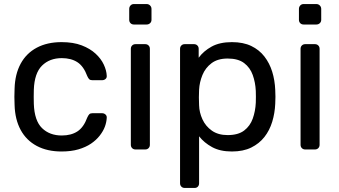

<svg xmlns="http://www.w3.org/2000/svg" viewBox="-20 -738 1672 948"><path d="M284 10Q213 10 161.5 -17.5Q110 -45 82 -96.5Q54 -148 52 -220Q51 -235 51 -260Q51 -285 52 -300Q54 -372 82 -423.5Q110 -475 161.5 -502.5Q213 -530 284 -530Q342 -530 383.5 -514Q425 -498 452 -473Q479 -448 492.5 -419Q506 -390 507 -364Q508 -354 501 -348Q494 -342 484 -342H436Q426 -342 421 -346.5Q416 -351 411 -362Q393 -411 362 -431Q331 -451 285 -451Q225 -451 187.5 -414Q150 -377 147 -295Q146 -259 147 -225Q150 -142 187.5 -105.5Q225 -69 285 -69Q331 -69 362 -89Q393 -109 411 -158Q416 -169 421 -174Q426 -179 436 -179H484Q494 -179 501 -172.5Q508 -166 507 -156Q506 -135 498 -113Q490 -91 472.5 -68.5Q455 -46 429 -28.5Q403 -11 367 -0.5Q331 10 284 10Z M649 0Q639 0 632.5 -6.5Q626 -13 626 -23V-497Q626 -507 632.5 -513.5Q639 -520 649 -520H697Q707 -520 713.5 -513.5Q720 -507 720 -497V-23Q720 -13 713.5 -6.5Q707 0 697 0ZM641 -617Q631 -617 624.5 -623.5Q618 -630 618 -640V-694Q618 -704 624.5 -711Q631 -718 641 -718H704Q714 -718 721 -711Q728 -704 728 -694V-640Q728 -630 721 -623.5Q714 -617 704 -617Z M892 190Q882 190 875.5 183.5Q869 177 869 167V-497Q869 -507 875.5 -513.5Q882 -520 892 -520H938Q948 -520 954.5 -513.5Q961 -507 961 -497V-453Q985 -486 1025 -508Q1065 -530 1125 -530Q1181 -530 1220.5 -511Q1260 -492 1285.5 -459Q1311 -426 1324 -384Q1337 -342 1339 -294Q1340 -278 1340 -260Q1340 -242 1339 -226Q1337 -179 1324 -136.5Q1311 -94 1285.5 -61.5Q1260 -29 1220.5 -9.5Q1181 10 1125 10Q1067 10 1027.5 -11.5Q988 -33 963 -65V167Q963 177 957 183.5Q951 190 941 190ZM1104 -71Q1156 -71 1185.5 -93.5Q1215 -116 1228 -152.5Q1241 -189 1243 -231Q1244 -260 1243 -289Q1241 -331 1228 -367.5Q1215 -404 1185.5 -426.5Q1156 -449 1104 -449Q1055 -449 1024.5 -426Q994 -403 979.5 -367.5Q965 -332 963 -295Q962 -279 962 -257Q962 -235 963 -218Q964 -183 979.5 -149Q995 -115 1026 -93Q1057 -71 1104 -71Z M1487 0Q1477 0 1470.5 -6.5Q1464 -13 1464 -23V-497Q1464 -507 1470.5 -513.5Q1477 -520 1487 -520H1535Q1545 -520 1551.5 -513.5Q1558 -507 1558 -497V-23Q1558 -13 1551.5 -6.5Q1545 0 1535 0ZM1479 -617Q1469 -617 1462.5 -623.5Q1456 -630 1456 -640V-694Q1456 -704 1462.5 -711Q1469 -718 1479 -718H1542Q1552 -718 1559 -711Q1566 -704 1566 -694V-640Q1566 -630 1559 -623.5Q1552 -617 1542 -617Z"/></svg>

Font: Rubik Light
Style: Regular
Weight: 400
Version: Version 2.101